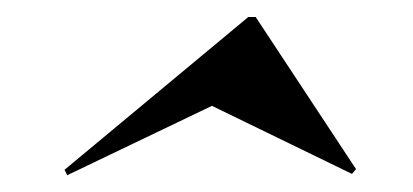

<svg xmlns="http://www.w3.org/2000/svg" viewBox="-20 -451 495 230"><path d="M60.5 -241.1 57.3 -247.6 277.4 -430.6H286.3L406.5 -248.4L401.6 -242.7L233.9 -324.2Z"/></svg>

Font: Playfair 144pt
Style: Bold Italic
Weight: 700
Italic angle: -15.6°
Designer: Claus Eggers Sørensen
Foundry: Claus Eggers Sørensen
Version: Version 2.203